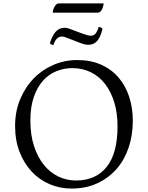

<svg xmlns="http://www.w3.org/2000/svg" viewBox="-20 -1081 860 1119"><path d="M157 -379Q157 -294 178.5 -229Q200 -164 236 -119.5Q272 -75 320.5 -52Q369 -29 423 -29Q538 -29 601.5 -108Q665 -187 665 -345Q665 -422 646 -484.5Q627 -547 592.5 -591.5Q558 -636 509.5 -660Q461 -684 401 -684Q353 -684 308.5 -666Q264 -648 230.5 -610.5Q197 -573 177 -515.5Q157 -458 157 -379ZM68 -347Q68 -432 97.5 -502.5Q127 -573 176.5 -624Q226 -675 291.5 -703Q357 -731 430 -731Q509 -731 569.5 -704Q630 -677 671 -629Q712 -581 733 -516.5Q754 -452 754 -377Q754 -294 730 -222Q706 -150 660 -97Q614 -44 547.5 -13Q481 18 397 18Q330 18 270.5 -7Q211 -32 166 -79.5Q121 -127 94.5 -194.5Q68 -262 68 -347ZM287 -1007Q289 -1028 299.5 -1044.5Q310 -1061 321 -1061H584Q582 -1039 572.5 -1023Q563 -1007 549 -1007ZM555 -924Q561 -924 567.5 -921Q574 -918 577 -914Q558 -820 496 -820Q483 -820 471 -823Q459 -826 439 -834L369 -861Q361 -864 354.5 -866Q348 -868 340 -868Q307 -868 291 -818Q285 -819 279 -822Q273 -825 271 -830Q284 -873 304.5 -896Q325 -919 356 -919Q366 -919 374 -917Q382 -915 394 -910L461 -885Q478 -879 488.5 -876Q499 -873 509 -873Q529 -873 539.5 -888.5Q550 -904 555 -924Z"/></svg>

Font: Gotu
Style: Regular
Weight: 400
Designer: Sarang Kulkarni & Kailash Malviya
Foundry: Ek Type
Version: Version 2.320;hotconv 1.0.109;makeotfexe 2.5.65596; ttfautoh